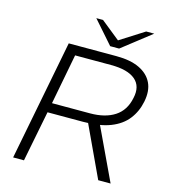

<svg xmlns="http://www.w3.org/2000/svg" viewBox="-126 -978 960 1079"><g transform="rotate(15 354.0 -438.5)"><path d="M51 0 187 -700H464Q546 -700 598.5 -675Q651 -650 673 -604.5Q695 -559 682 -494Q670 -434 635 -389Q600 -344 537.5 -319.5Q475 -295 379 -295H172L114 0ZM183 -351H404Q492 -351 547.5 -387Q603 -423 618 -498Q634 -569 589.5 -606.5Q545 -644 448 -644H239ZM546 0 405 -302 467 -320 618 0ZM416 -745 439 -781 590 -877H637L468 -745ZM416 -745 300 -877H339L462 -778L468 -745Z"/></g></svg>

Font: REM ExtraLight
Style: Italic
Weight: 250
Italic angle: -11°
Designer: Octavio Pardo
Foundry: Ashler Design
Version: Version 1.005;gftools[0.9.28]